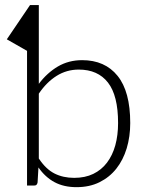

<svg xmlns="http://www.w3.org/2000/svg" viewBox="-20 -748 598 774"><path d="M136.5 -109Q165 -66 199.8 -48.5Q234.5 -31 279 -31Q323 -31 356 -47Q389 -63 411.2 -92.2Q433.5 -121.5 444.8 -162.2Q456 -203 456 -252Q456 -363 415.2 -415.2Q374.5 -467.5 297.5 -467.5Q248.5 -467.5 208 -442Q167.5 -416.5 136.5 -370.5ZM136.5 -410Q169.5 -454 213 -479.8Q256.5 -505.5 311 -505.5Q403 -505.5 454 -442.2Q505 -379 505 -252Q505 -197.5 490.8 -150.2Q476.5 -103 449 -68.2Q421.5 -33.5 381.2 -13.5Q341 6.5 288.5 6.5Q237 6.5 199.5 -13.8Q162 -34 135 -73L131.5 -12.5Q130.5 -7 127.5 -3.5Q124.5 0 117.5 0H89V-543L7.5 -589.5L101 -727.5H136.5Z"/></svg>

Font: Lato 2
Style: Regular
Weight: 300
Designer: Lukasz Dziedzic with Adam Twardoch and Botio Nikoltchev
Foundry: tyPoland Lukasz Dziedzic
Version: Version 2.015; 2015-08-06; http://www.latofonts.com/